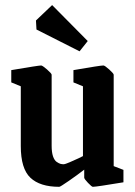

<svg xmlns="http://www.w3.org/2000/svg" viewBox="-20 -718 526 748"><path d="M290 -518.1 122.1 -603 120.1 -638.2 183.1 -698.2 321.8 -558.1ZM210.9 9.8Q135.7 9.8 98.4 -25.6Q61 -61 61 -148.9V-381.8L23.9 -397V-444.8Q130.4 -462.9 140.1 -462.9Q145.5 -462.9 163.3 -447.3Q181.2 -431.6 181.2 -426.8V-149.9Q181.2 -125 186.5 -109.1Q191.9 -93.3 200.9 -87.2Q210 -81.1 215.8 -79.6Q221.7 -78.1 229 -78.1Q232.9 -78.1 251.5 -85.9Q270 -93.8 286.6 -101.6L303.2 -109.9V-381.8L266.1 -397V-444.8Q370.6 -462.9 382.8 -462.9Q388.2 -462.9 405.5 -447.3Q422.9 -431.6 422.9 -426.8V-70.8L460.9 -56.2V-7.8Q355 9.8 341.8 9.8Q337.4 9.8 322.8 -5.6Q308.1 -21 308.1 -25.9V-57.1Q281.2 -36.1 248 -13.2Q214.8 9.8 210.9 9.8Z"/></svg>

Font: Grenze SemiBold
Style: Regular
Weight: 600
Designer: Renata Polastri
Foundry: Omnibus-Type
Version: Version 1.002;PS 001.002;hotconv 1.0.88;makeotf.lib2.5.64775